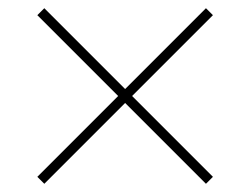

<svg xmlns="http://www.w3.org/2000/svg" viewBox="-20 -587 610 468"><path d="M482 -567 499 -550 302 -353 499 -156 482 -139 285 -336 88 -139 71 -156 268 -353 71 -550 88 -567 285 -370Z"/></svg>

Font: Noto Sans Khmer UI Thin
Style: Regular
Weight: 100
Designer: Danh Hong and the Monotype Design Team
Foundry: Monotype Imaging Inc.
Version: Version 2.002; ttfautohint (v1.8.4.7-5d5b)